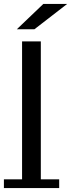

<svg xmlns="http://www.w3.org/2000/svg" viewBox="-22 -954 364 983"><path d="M91 0V-742H187V0ZM-2 9V-36H281V9ZM64 -804 200 -934H322L154 -804Z"/></svg>

Font: Montserrat Underline Thin Medium
Style: Regular
Weight: 500
Version: Version 9.000